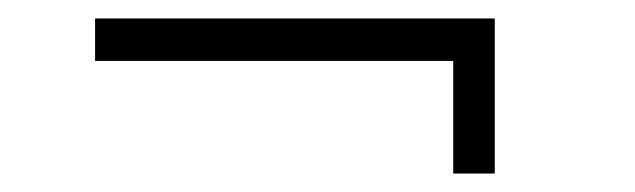

<svg xmlns="http://www.w3.org/2000/svg" viewBox="-20 -346 688 208"><path d="M516 -326V-158H471V-280H83V-326Z"/></svg>

Font: Piazzolla Thin ExtraLight
Style: Regular
Weight: 250
Version: Version 2.005